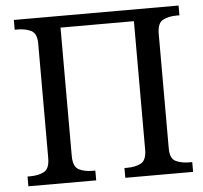

<svg xmlns="http://www.w3.org/2000/svg" viewBox="-51 -768 866 821"><g transform="rotate(-5 381.5 -357.0)"><path d="M38 0V-42H51Q85 -42 109 -54.5Q133 -67 133 -114V-604Q133 -648 108.5 -660Q84 -672 51 -672H38V-714H745V-672H732Q698 -672 674 -659.5Q650 -647 650 -600V-109Q650 -65 674.5 -53.5Q699 -42 732 -42H745V0H454V-42H467Q501 -42 525 -54.5Q549 -67 549 -114V-664H234V-114Q234 -67 258 -54.5Q282 -42 316 -42H329V0Z"/></g></svg>

Font: NotoSerif-Regular
Style: Regular
Weight: 400
Designer: Monotype Design Team
Foundry: Monotype Imaging Inc.
Version: Version 2.007; ttfautohint (v1.8) -l 8 -r 50 -G 200 -x 14 -D